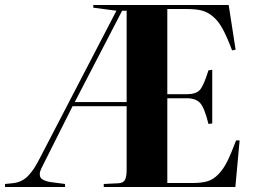

<svg xmlns="http://www.w3.org/2000/svg" viewBox="-25 -750 1019 770"><path d="M-4.9 0V-12.2L24.9 -15.1Q45.4 -17.1 61.8 -25.4Q78.1 -33.7 91.3 -48.6Q104.5 -63.5 112.5 -76.2Q120.6 -88.9 131.8 -109.9L441.9 -707L349.1 -719.2V-730H892.1L919.9 -550.8L905.8 -547.9Q885.3 -602.1 868.4 -633.3Q851.6 -664.6 829.8 -683.1Q808.1 -701.7 784.2 -707.8Q760.3 -713.9 722.2 -713.9H646V-372.1H722.2Q761.2 -372.1 776.6 -389.4Q792 -406.7 811 -467.8L826.2 -470.2V-254.9L811 -252.9Q795.9 -314.9 778.8 -335.4Q761.7 -356 723.1 -356H646V-16.1H746.1Q782.7 -16.1 805.9 -22.7Q829.1 -29.3 849.4 -49.6Q869.6 -69.8 885.3 -100.6Q900.9 -131.3 921.9 -187H936L918.9 0H391.1V-12.2L451.2 -15.1Q469.7 -16.6 476.3 -28.8Q482.9 -41 482.9 -71.8V-324.2H266.1L141.1 -75.2Q134.8 -62.5 134.5 -53Q134.3 -43.5 137.9 -37.6Q141.6 -31.7 150.9 -27.6Q160.2 -23.4 168.9 -21.5Q177.7 -19.5 190.9 -18.1L235.8 -12.2V0ZM274.9 -340.8H482.9V-707H464.8Z"/></svg>

Font: Display Regular
Style: Bold
Weight: 700
Designer: Latin by Veronika Burian and Jose Scaglione. Greek by Irene Vlachou. Cyrillic by Vera Evstafieva.
Foundry: TypeTogether
Version: Version 3.002